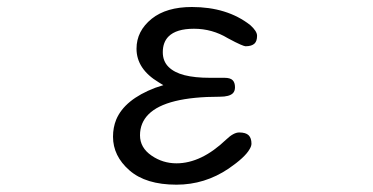

<svg xmlns="http://www.w3.org/2000/svg" viewBox="-20 -500 1040 535"><path d="M471.7 14.6Q550.8 14.6 617.2 -30.3Q662.6 -61.5 675.3 -84Q680.7 -92.8 680.7 -99.6Q680.7 -115.2 672.9 -123Q665 -130.9 646.5 -130.9Q630.9 -130.9 610.4 -111.3Q541 -44.9 471.7 -44.9Q433.6 -44.9 402.3 -66.4Q370.1 -88.4 370.1 -123Q370.1 -157.7 394 -181.6Q442.9 -230.5 592.8 -230.5Q619.1 -230.5 628.9 -240.2Q634.8 -246.1 634.8 -256.8Q634.8 -270 628.2 -276.6Q621.6 -283.2 605.5 -283.2H565.4Q522.9 -283.2 494.1 -290.5Q465.3 -297.9 449.5 -313.7Q433.6 -329.6 433.6 -354.5Q433.6 -382.3 449.7 -398.4Q471.2 -419.9 520.5 -419.9Q571.3 -419.9 614.7 -393.6Q638.2 -380.9 649.7 -376Q661.1 -371.1 664.1 -371.1Q681.6 -371.1 689.5 -378.9Q696.3 -385.7 696.3 -400.4Q696.3 -413.1 677.2 -430.2Q612.8 -480.5 514.6 -480.5Q443.8 -480.5 402.8 -447.8Q360.4 -413.6 360.4 -364.3Q360.4 -307.6 422.4 -270.5L435.1 -262.7L412.6 -255.4Q327.1 -222.7 303.7 -166.5Q294.9 -144.5 294.9 -119.1Q294.9 -65.4 340.6 -25.4Q386.2 14.6 471.7 14.6Z"/></svg>

Font: YuPearl-Light
Style: Light
Weight: 300
Designer: Max Yao
Foundry: Max-Everyday
Version: Version 1.011; ttfautohint (v1.8.3)